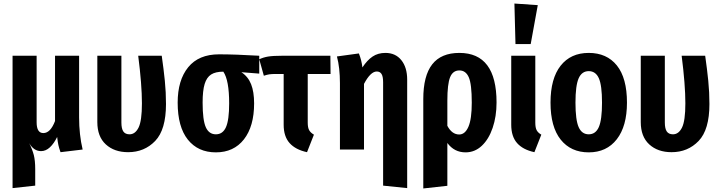

<svg xmlns="http://www.w3.org/2000/svg" viewBox="-20 -845 4065 1085"><path d="M322 15Q314 -7 310 -25Q306 -43 303 -71Q285 -34 262 -12.5Q239 9 212 9Q171 9 145 -36Q163 0 171 31Q179 62 179 111V204L51 218V-530H187V-154Q187 -93 225 -93Q265 -93 291 -161V-530H427V-182Q427 -84 447 0Z M918 -257Q918 -112 857 -48.5Q796 15 704 15Q626 15 578 -29Q530 -73 530 -155V-530H666V-153Q666 -118 677 -102Q688 -86 712 -86Q744 -86 763 -124Q782 -162 782 -261Q782 -367 761 -530H894Q905 -453 911.5 -388.5Q918 -324 918 -257Z M1445 -429 1344 -437Q1382 -412 1399 -369Q1416 -326 1416 -261Q1416 -131 1358.5 -57.5Q1301 16 1200 16Q1099 16 1041.5 -56Q984 -128 984 -265Q984 -392 1043.5 -465Q1103 -538 1218 -538Q1309 -538 1445 -530ZM1275 -261Q1275 -392 1242 -440Q1198 -440 1173 -424Q1148 -408 1136.5 -370.5Q1125 -333 1125 -265Q1125 -166 1143 -126Q1161 -86 1200 -86Q1239 -86 1257 -126.5Q1275 -167 1275 -261Z M1754 -84 1715 15Q1650 1 1616.5 -36.5Q1583 -74 1583 -140V-427H1542Q1515 -427 1502 -425Q1489 -423 1471 -417L1445 -510Q1468 -521 1495.5 -525.5Q1523 -530 1576 -530H1847L1848 -427H1719V-152Q1719 -124 1727 -109.5Q1735 -95 1754 -84Z M2281 -395V218L2145 204V-380Q2145 -413 2136 -427Q2127 -441 2109 -441Q2074 -441 2037 -371V0H1901V-375Q1901 -463 1884 -526L2008 -543Q2023 -506 2028 -464Q2055 -505 2085.5 -525.5Q2116 -546 2158 -546Q2215 -546 2248 -505Q2281 -464 2281 -395Z M2786 -266Q2786 -187 2764 -122.5Q2742 -58 2702.5 -21Q2663 16 2611 16Q2547 16 2508 -37V205L2372 220V-285Q2372 -417 2422.5 -481.5Q2473 -546 2576 -546Q2786 -546 2786 -266ZM2646 -265Q2646 -370 2629 -408.5Q2612 -447 2576 -447Q2539 -447 2523.5 -408.5Q2508 -370 2508 -276V-134Q2534 -85 2575 -85Q2608 -85 2627 -128.5Q2646 -172 2646 -265Z M3005 -152Q3005 -124 3012.5 -109.5Q3020 -95 3039 -84L3000 15Q2935 1 2902 -36.5Q2869 -74 2869 -140V-530H3005ZM2887 -825 3019 -816 2979 -596H2893Z M3523 -265Q3523 -132 3465.5 -58Q3408 16 3307 16Q3206 16 3148.5 -56Q3091 -128 3091 -265Q3091 -401 3148 -473.5Q3205 -546 3307 -546Q3409 -546 3466 -475Q3523 -404 3523 -265ZM3232 -265Q3232 -167 3250 -126.5Q3268 -86 3307 -86Q3346 -86 3364 -127Q3382 -168 3382 -265Q3382 -363 3364 -403Q3346 -443 3307 -443Q3268 -443 3250 -402.5Q3232 -362 3232 -265Z M3989 -257Q3989 -112 3928 -48.5Q3867 15 3775 15Q3697 15 3649 -29Q3601 -73 3601 -155V-530H3737V-153Q3737 -118 3748 -102Q3759 -86 3783 -86Q3815 -86 3834 -124Q3853 -162 3853 -261Q3853 -367 3832 -530H3965Q3976 -453 3982.5 -388.5Q3989 -324 3989 -257Z"/></svg>

Font: Fira Sans Extra Condensed SemiBold
Style: Regular
Weight: 600
Width: 1
Designer: Carrois Corporate & Edenspiekermann AG
Foundry: Carrois Corporate GbR & Edenspiekermann AG
Version: Version 4.203